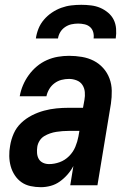

<svg xmlns="http://www.w3.org/2000/svg" viewBox="-20 -770 540 798"><path d="M150 8Q128 8 107 3.5Q86 -1 69.5 -12.5Q53 -24 41.5 -41.5Q30 -59 24.5 -79Q19 -99 18.5 -121Q18 -143 22 -164Q26 -190 37 -215Q48 -240 68 -259Q88 -278 112.5 -290.5Q137 -303 163 -310Q189 -317 214.5 -319.5Q240 -322 266 -322H325L331 -355Q334 -371 332.5 -387.5Q331 -404 322.5 -417Q314 -430 298.5 -436Q283 -442 267 -442Q251 -442 235.5 -438Q220 -434 206.5 -424Q193 -414 184.5 -399.5Q176 -385 173 -370H62Q66 -393 75.5 -415.5Q85 -438 99.5 -458Q114 -478 133 -494Q152 -510 174.5 -520Q197 -530 220.5 -534Q244 -538 267 -538Q294 -538 320.5 -533.5Q347 -529 369.5 -517.5Q392 -506 409 -487Q426 -468 435 -444Q444 -420 444.5 -393Q445 -366 441 -339L385 0H272L285 -80Q275 -61 260.5 -44.5Q246 -28 228.5 -15.5Q211 -3 190.5 2.5Q170 8 150 8ZM184 -88Q206 -88 228 -96Q250 -104 267 -121Q284 -138 293 -159.5Q302 -181 306 -203L310 -226H266Q253 -226 240 -225Q227 -224 214 -222Q201 -220 188 -215.5Q175 -211 163.5 -204Q152 -197 144.5 -185Q137 -173 135 -160Q133 -147 134 -133.5Q135 -120 141 -109.5Q147 -99 158.5 -93.5Q170 -88 184 -88ZM129 -610Q132 -631 140 -651Q148 -671 162.5 -688Q177 -705 195.5 -717.5Q214 -730 234.5 -737.5Q255 -745 276 -747.5Q297 -750 318 -750Q338 -750 358.5 -747.5Q379 -745 396.5 -737.5Q414 -730 429 -717.5Q444 -705 452.5 -688Q461 -671 462.5 -650.5Q464 -630 461 -610H369Q371 -623 367.5 -636Q364 -649 354.5 -657.5Q345 -666 331.5 -669Q318 -672 305 -672Q291 -672 277 -669Q263 -666 250.5 -657.5Q238 -649 230.5 -636.5Q223 -624 221 -610Z"/></svg>

Font: Iosevka Curly Oblique
Style: Bold
Weight: 700
Italic angle: -9°
Monospace: yes
Designer: Belleve Invis
Foundry: Belleve Invis
Version: Version 11.1.0; ttfautohint (v1.8.3)